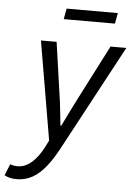

<svg xmlns="http://www.w3.org/2000/svg" viewBox="-120 -699 663 952"><g transform="rotate(5 211.0 -223.0)"><path d="M-1.7 209.5Q-18 209.5 -33.7 206Q-49.4 202.5 -61.9 195.1L-38.7 138.5Q-22.9 145.2 -1.2 145.2Q35.7 145.2 68.7 116.2Q101.7 87.1 126.7 37.4L143.2 4.8L59.5 -486.1H137.5L176.5 -213.8Q181.4 -181.3 185.1 -143.9Q188.8 -106.5 192.6 -73.8H196.6Q213.1 -107.7 231.1 -144.3Q249.2 -180.9 266 -213.8L405.8 -486.1H484.4L204.2 36.4Q174.7 92.1 143.8 130.8Q112.9 169.5 77.3 189.5Q41.8 209.5 -1.7 209.5ZM162.8 -601.4 172.7 -654.6H427.5L417.6 -601.4Z"/></g></svg>

Font: Source Sans Variable
Style: Italic
Weight: 200
Italic angle: -11°
Designer: Paul D. Hunt
Foundry: Adobe Systems Incorporated
Version: Version 3.006;hotconv 1.0.111;makeotfexe 2.5.65597